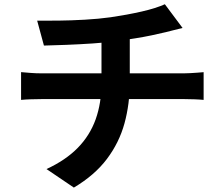

<svg xmlns="http://www.w3.org/2000/svg" viewBox="-20 -814 1040 892"><path d="M152.7 -718Q191.3 -717.6 250.3 -718.2Q309.4 -718.8 374.3 -722.5Q439.3 -726.2 493.8 -733.8Q531.6 -739.4 568.5 -746.1Q605.3 -752.9 638.6 -760.5Q671.9 -768.1 699.5 -776.9Q727.1 -785.7 745.9 -794.3L828.2 -684.1Q802.5 -678.2 783.3 -673Q764.2 -667.8 751.1 -664.8Q720.2 -657.2 684.2 -649.8Q648.3 -642.3 610 -636.2Q571.7 -630 532.8 -624.2Q476.3 -616.5 411.9 -612.2Q347.6 -607.9 287.7 -605.6Q227.8 -603.3 184.1 -602.3ZM196 -28.6Q284.2 -69.2 340.7 -126.5Q397.2 -183.9 424.4 -259.6Q451.5 -335.3 451.5 -428.8Q451.5 -428.8 451.5 -451.2Q451.5 -473.6 451.5 -519.1Q451.5 -564.6 451.5 -635.2L582.9 -650Q582.9 -624.4 582.9 -594.7Q582.9 -565 582.9 -535.9Q582.9 -506.7 582.9 -483.3Q582.9 -459.8 582.9 -445.5Q582.9 -431.1 582.9 -431.1Q582.9 -330.8 558.4 -241.2Q533.8 -151.5 477 -75.9Q420.3 -0.3 323.2 57.5ZM77.9 -478.9Q98.7 -477.1 122.7 -475.2Q146.7 -473.3 170.3 -473.3Q183.5 -473.3 222.5 -473.3Q261.5 -473.3 317.4 -473.3Q373.3 -473.3 437.1 -473.3Q500.9 -473.3 565 -473.3Q629.2 -473.3 685.1 -473.3Q741.1 -473.3 781 -473.3Q821 -473.3 835.3 -473.3Q846.3 -473.3 863.4 -474.2Q880.5 -475.1 897.8 -476.4Q915.2 -477.7 926 -478.7V-349.9Q905.9 -351.9 882.4 -352.7Q858.8 -353.6 837.9 -353.6Q824.3 -353.6 784.8 -353.6Q745.2 -353.6 688.8 -353.6Q632.3 -353.6 567.9 -353.6Q503.4 -353.6 438.9 -353.6Q374.3 -353.6 318 -353.6Q261.7 -353.6 222.8 -353.6Q184 -353.6 171.5 -353.6Q148.9 -353.6 123.1 -352.7Q97.3 -351.9 77.9 -349.9Z"/></svg>

Font: Noto Sans HK Thin
Style: Regular
Weight: 100
Designer: Ryoko NISHIZUKA 西塚涼子 (kana, bopomofo & ideographs); Paul D. Hunt (Latin, Greek & Cyrillic); Sandoll Communications 산돌커뮤니
Foundry: Adobe
Version: Version 2.004-H2;hotconv 1.0.118;makeotfexe 2.5.65603